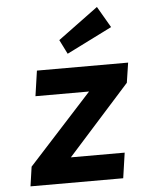

<svg xmlns="http://www.w3.org/2000/svg" viewBox="-55 -841 659 885"><g transform="rotate(-5 274.0 -398.5)"><path d="M50 0 63 -90 357 -412H109L126 -529H548L534 -437L247 -117H496L479 0ZM274 -594 241 -660 427 -797 484 -699Z"/></g></svg>

Font: Lexend SemBd
Style: Italic
Weight: 600
Italic angle: -8.13011°
Designer: Bonnie Shaver-Troup, Thomas Jockin
Foundry: Lexend
Version: Version 1.007